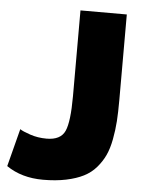

<svg xmlns="http://www.w3.org/2000/svg" viewBox="-52 -752 606 805"><g transform="rotate(5 251.0 -349.5)"><path d="M5 -33 46 -192Q57 -184 89.5 -173Q122 -162 159 -162Q218 -162 236 -201.5Q254 -241 254 -349V-710H449V-349Q449 -298 446.5 -260.5Q444 -223 436.5 -183.5Q429 -144 416 -116Q403 -88 381.5 -63Q360 -38 329.5 -22.5Q299 -7 256 2Q213 11 159 11Q69 11 5 -33Z"/></g></svg>

Font: Raleway
Style: Heavy
Weight: 900
Designer: Matt McInerney, Pablo Impallari, Rodrigo Fuenzalida
Foundry: Matt McInerney, Pablo Impallari, Rodrigo Fuenzalida
Version: Version 2.001